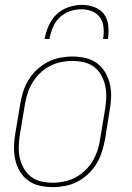

<svg xmlns="http://www.w3.org/2000/svg" viewBox="-20 -760 540 788"><path d="M197 8Q169 8 142.5 2Q116 -4 95.5 -19Q75 -34 61.5 -56.5Q48 -79 42.5 -105Q37 -131 37.5 -158.5Q38 -186 43 -213L63 -333Q67 -358 75 -383.5Q83 -409 97 -432Q111 -455 131.5 -474Q152 -493 176 -505.5Q200 -518 226 -523Q252 -528 277 -528Q304 -528 330.5 -522Q357 -516 377.5 -501Q398 -486 411.5 -463.5Q425 -441 431 -415Q437 -389 436 -361.5Q435 -334 430 -307L411 -187Q406 -162 398 -136.5Q390 -111 376 -88Q362 -65 342 -46Q322 -27 298 -14.5Q274 -2 248 3Q222 8 197 8ZM197 -10Q220 -10 243.5 -15Q267 -20 289 -31.5Q311 -43 329.5 -60.5Q348 -78 360.5 -99.5Q373 -121 380.5 -144Q388 -167 391 -190L411 -310Q415 -334 416 -359Q417 -384 412 -407Q407 -430 396 -450.5Q385 -471 366.5 -485Q348 -499 324.5 -504.5Q301 -510 276 -510Q253 -510 229.5 -505Q206 -500 184 -488.5Q162 -477 144 -459.5Q126 -442 113 -420.5Q100 -399 93 -376Q86 -353 82 -330L62 -210Q58 -186 57 -161Q56 -136 61 -113Q66 -90 77.5 -69.5Q89 -49 107 -35Q125 -21 148.5 -15.5Q172 -10 197 -10ZM163 -600Q168 -627 179.5 -654Q191 -681 212 -701Q233 -721 261 -730.5Q289 -740 316 -740Q343 -740 368 -730.5Q393 -721 407.5 -701Q422 -681 424.5 -654Q427 -627 423 -600H403Q407 -623 405 -646.5Q403 -670 391 -687.5Q379 -705 358 -713.5Q337 -722 313 -722Q290 -722 266 -713.5Q242 -705 224 -687.5Q206 -670 196.5 -646.5Q187 -623 183 -600Z"/></svg>

Font: Iosevka SS04 Thin Oblique
Style: Regular
Weight: 100
Italic angle: -9°
Monospace: yes
Designer: Belleve Invis
Foundry: Belleve Invis
Version: Version 19.0.0; ttfautohint (v1.8.4)